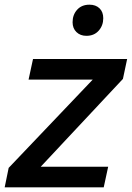

<svg xmlns="http://www.w3.org/2000/svg" viewBox="-30 -800 563 820"><path d="M7 -83 366 -460H92L111 -548H513L495 -463L144 -88H432L413 0H-10ZM280 -705Q280 -737 299.5 -758.5Q319 -780 352 -780Q379 -780 395 -764.5Q411 -749 411 -722Q411 -691 391.5 -669Q372 -647 339 -647Q313 -647 296.5 -663Q280 -679 280 -705Z"/></svg>

Font: Application Medium
Style: Italic
Weight: 500
Italic angle: -12°
Designer: Wei Huang
Foundry: Wei Huang
Version: Version 0.012